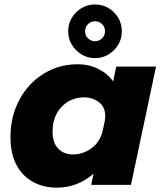

<svg xmlns="http://www.w3.org/2000/svg" viewBox="-20 -830 720 862"><path d="M236 12.5Q175.5 12.5 128.2 -13.2Q81 -39 54 -89.5Q27 -140 27 -215Q27 -283 49.2 -342.2Q71.5 -401.5 112.2 -446.2Q153 -491 208.5 -516.2Q264 -541.5 330.5 -541.5Q379 -541.5 420.2 -521.2Q461.5 -501 488 -464.5L502 -531H680.5L568 0H389.5L400 -50Q326.5 12.5 236 12.5ZM216 -240Q216 -188.5 241.8 -162.5Q267.5 -136.5 307.5 -136.5Q349.5 -136.5 387 -161.8Q424.5 -187 439.5 -236L451 -289.5Q452.5 -300 452.5 -308Q452.5 -350.5 423.5 -371.8Q394.5 -393 358.5 -393Q297 -393 256.5 -350.2Q216 -307.5 216 -240ZM406.5 -569Q373.5 -569 346.2 -585.5Q319 -602 302.5 -629.2Q286 -656.5 286 -689.5Q286 -723 302.5 -750.2Q319 -777.5 346.2 -793.8Q373.5 -810 406.5 -810Q440 -810 467.2 -793.8Q494.5 -777.5 510.8 -750.2Q527 -723 527 -689.5Q527 -656.5 510.8 -629.2Q494.5 -602 467.2 -585.5Q440 -569 406.5 -569ZM406.5 -645Q425.5 -645 438.5 -658Q451.5 -671 451.5 -689.5Q451.5 -708.5 438.5 -721.5Q425.5 -734.5 406.5 -734.5Q388 -734.5 375 -721.5Q362 -708.5 362 -689.5Q362 -671 375 -658Q388 -645 406.5 -645Z"/></svg>

Font: Epilogue ExtraBold
Style: Italic
Weight: 800
Italic angle: -12°
Designer: Tyler Finck
Foundry: Etcetera Type Co
Version: Version 2.111; ttfautohint (v1.8.3)